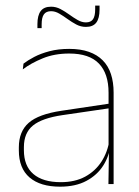

<svg xmlns="http://www.w3.org/2000/svg" viewBox="-20 -674 509 703"><path d="M377 0 379 -128 377.5 -131.5V-292V-334.5Q377.5 -404.5 342.2 -441.2Q307 -478 233.5 -478Q179 -478 136 -460.2Q93 -442.5 63.5 -420L66 -441Q81.5 -453 105.2 -465.5Q129 -478 161.2 -486.5Q193.5 -495 233.5 -495Q275 -495 305.5 -484.2Q336 -473.5 356.2 -453Q376.5 -432.5 386.2 -402.8Q396 -373 396 -335V0ZM200 9.5Q127.5 9.5 88.2 -24.2Q49 -58 49 -123V-134.5Q49 -192.5 85 -224.2Q121 -256 205.5 -268.5L386.5 -295.5L387 -278.5L209 -252.5Q134 -241.5 100.8 -214.5Q67.5 -187.5 67.5 -135.5V-124Q67.5 -66.5 102.2 -36.8Q137 -7 202.5 -7Q254.5 -7 291.8 -27.2Q329 -47.5 351.5 -82.2Q374 -117 380.5 -160.5L390 -142H384Q380 -102.5 358 -67.8Q336 -33 296.5 -11.8Q257 9.5 200 9.5ZM294.5 -575.5Q276 -575.5 259.5 -584.2Q243 -593 227.5 -604.2Q212 -615.5 197 -624.2Q182 -633 167 -633Q149 -633 140.8 -621.5Q132.5 -610 132.5 -585V-571H117V-585.5Q117 -617.5 129 -633.5Q141 -649.5 167 -649.5Q185 -649.5 201.5 -640.8Q218 -632 233.5 -620.8Q249 -609.5 264.2 -600.8Q279.5 -592 294.5 -592Q312.5 -592 320.5 -603.5Q328.5 -615 328.5 -640V-653.5H344.5V-639Q344.5 -607 332.5 -591.2Q320.5 -575.5 294.5 -575.5Z"/></svg>

Font: Anek Odia Medium Thin
Style: Regular
Weight: 250
Version: Version 1.003